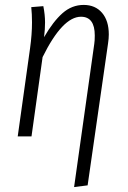

<svg xmlns="http://www.w3.org/2000/svg" viewBox="-20 -554 522 780"><path d="M363 -376Q365 -388 365 -410Q365 -486 309 -486Q234 -486 153 -322L108 0H52L102 -357Q110 -414 110 -463Q110 -497 107 -525L156 -529Q163 -494 163 -463Q163 -435 159 -403Q196 -467 234 -500.5Q272 -534 320 -534Q367 -534 394.5 -502Q422 -470 422 -414Q422 -398 419 -378L336 199L281 206Z"/></svg>

Font: Fira Sans Extra Condensed Light
Style: Italic
Weight: 300
Width: 3
Italic angle: -8°
Designer: Carrois Corporate & Edenspiekermann AG
Foundry: Carrois Corporate GbR & Edenspiekermann AG
Version: Version 4.203